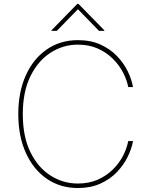

<svg xmlns="http://www.w3.org/2000/svg" viewBox="-20 -940 763 970"><path d="M652 -500H627.8Q621.1 -536.2 601.6 -573.9Q582 -611.5 549.7 -643.5Q517.4 -675.4 473.4 -695Q429.3 -714.5 373.6 -714.5Q299 -714.5 235.6 -673.8Q172.2 -633.2 133.7 -554.9Q95.2 -476.6 95.2 -363.6Q95.2 -249.3 133.7 -171.2Q172.2 -93 235.6 -52.9Q299 -12.8 373.6 -12.8Q429.3 -12.8 473.4 -32.1Q517.4 -51.5 549.7 -83.3Q582 -115.1 601.6 -152.9Q621.1 -190.7 627.8 -227.3H652Q645.2 -188.9 625 -147.5Q604.8 -106.2 570.3 -70.3Q535.9 -34.4 486.9 -12.3Q437.9 9.9 373.6 9.9Q284.1 9.9 216.3 -36.9Q148.4 -83.8 110.4 -168Q72.4 -252.1 72.4 -363.6Q72.4 -475.1 110.4 -559.3Q148.4 -643.5 216.3 -690.3Q284.1 -737.2 373.6 -737.2Q437.9 -737.2 486.9 -715.2Q535.9 -693.2 570.3 -657.5Q604.8 -621.8 625 -580.4Q645.2 -539.1 652 -500ZM267 -784.1 373.6 -893.5 480.1 -784.1H507.1V-786.9L376.4 -920.5H370.7L240.1 -786.9V-784.1Z"/></svg>

Font: Inter Thin BETA
Style: Regular
Weight: 100
Designer: Rasmus Andersson
Foundry: rsms
Version: Version 3.011;git-f93a4a705